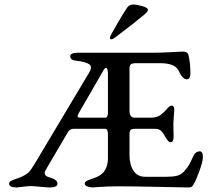

<svg xmlns="http://www.w3.org/2000/svg" viewBox="-20 -823 927 845"><path d="M464 -656Q464 -663 469 -671Q471 -675 497.5 -721Q524 -767 540 -790Q549 -803 567 -803Q582 -803 606.5 -796Q631 -789 631 -780Q631 -773 618 -761Q573 -723 488 -659Q476 -650 470 -650Q464 -650 464 -656ZM326 -324Q320 -313 322 -309Q324 -305 337 -305H443Q455 -305 455 -328V-498Q455 -526 445 -524Q440 -522 435 -513ZM313 -556Q289 -559 289 -575Q289 -591 324 -591H664Q688 -591 732.5 -593.5Q777 -596 783 -596Q806 -596 809 -582Q818 -546 818 -500Q818 -474 802 -474Q783 -474 766 -512Q750 -545 685 -545H581Q562 -545 556 -540Q550 -535 550 -524V-336Q550 -305 573 -305H644Q659 -305 670.5 -309Q682 -313 687.5 -317.5Q693 -322 705 -333Q708 -336 714.5 -343.5Q721 -351 726 -354.5Q731 -358 736 -358Q747 -358 747 -338Q747 -335 745 -311.5Q743 -288 743 -280Q743 -272 743.5 -250Q744 -228 744 -223Q744 -197 731 -197Q727 -197 723 -200Q719 -203 715.5 -208Q712 -213 709.5 -217Q707 -221 703.5 -227.5Q700 -234 699 -235Q686 -256 664 -256H574Q560 -256 555 -251Q550 -246 550 -232V-140Q550 -98 567.5 -71.5Q585 -45 619 -45H713Q741 -45 759 -49.5Q777 -54 791 -69.5Q805 -85 811.5 -96.5Q818 -108 832 -138Q841 -157 859 -157Q873 -157 873 -132Q873 -113 858 -71.5Q843 -30 835 -17Q830 -8 828 -5Q826 -2 821 0Q816 2 808 2Q798 2 679.5 -0.5Q561 -3 499 -3Q478 -3 451.5 -2Q425 -1 406.5 0.5Q388 2 386 2Q353 -1 353 -15Q353 -22 361 -26.5Q369 -31 385.5 -36.5Q402 -42 408 -45Q455 -66 455 -128V-232Q455 -256 443 -256H302Q286 -256 275 -235L187 -85Q181 -75 178 -68.5Q175 -62 178.5 -54.5Q182 -47 196 -43Q233 -33 233 -15Q233 2 198 2Q188 2 157 -1Q126 -4 116 -4Q102 -4 80.5 -1Q59 2 53 2Q20 2 20 -15Q20 -22 28 -26.5Q36 -31 52.5 -36.5Q69 -42 75 -45Q98 -56 107.5 -66Q117 -76 135 -106L372 -503Q388 -529 373 -540Q358 -551 313 -556Z"/></svg>

Font: EB Garamond 08
Style: Regular
Weight: 400
Version: Version 0.016 ; ttfautohint (v1.5)